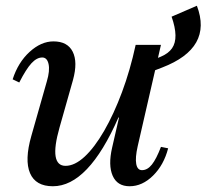

<svg xmlns="http://www.w3.org/2000/svg" viewBox="-20 -636 718 668"><path d="M164 12Q104 12 84.5 -33.5Q65 -79 89 -163L143 -353Q154 -390 149 -413Q144 -436 127 -436Q108 -436 89.5 -416Q71 -396 47 -349L24 -360Q43 -419 83 -455.5Q123 -492 166 -492Q215 -492 233 -456Q251 -420 234 -358L187 -192Q168 -125 173.5 -92Q179 -59 208 -59Q240 -59 274.5 -91Q309 -123 342.5 -181Q376 -239 404.5 -315.5Q433 -392 452 -480H498L429 -227H392Q287 12 164 12ZM431 12Q388 12 372 -24.5Q356 -61 370 -122L452 -480H540L459 -127Q450 -87 454 -65.5Q458 -44 474 -44Q493 -44 508.5 -63.5Q524 -83 540 -125L565 -120Q550 -62 512.5 -25Q475 12 431 12ZM577 -578 665 -616Q721 -469 544 -401L492 -381V-419L540 -439Q566 -450 578.5 -468Q591 -486 590.5 -513.5Q590 -541 577 -578Z"/></svg>

Font: Platypi Light
Style: Italic
Weight: 300
Italic angle: -13°
Designer: David Sargent
Foundry: Bolt Cutter Type
Version: Version 1.200